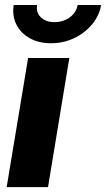

<svg xmlns="http://www.w3.org/2000/svg" viewBox="-20 -767 435 787"><path d="M7.3 0 95.2 -529.3H264.2L176.8 0ZM189.5 -589.8Q138.2 -589.8 101.1 -610.8Q64 -631.8 46.6 -667.5Q29.3 -703.1 36.1 -746.6H131.8Q127 -716.3 147.2 -696.3Q167.5 -676.3 203.6 -676.3Q227.5 -676.3 247.8 -685.3Q268.1 -694.3 281.5 -710.2Q294.9 -726.1 298.3 -746.6H394.5Q387.2 -703.1 357.7 -667.5Q328.1 -631.8 284.2 -610.8Q240.2 -589.8 189.5 -589.8Z"/></svg>

Font: Inter 24pt ExtraBold
Style: Italic
Weight: 800
Italic angle: -9.3988°
Designer: Rasmus Andersson
Foundry: rsms
Version: Version 4.001;git-66647c0bb